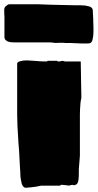

<svg xmlns="http://www.w3.org/2000/svg" viewBox="-26 -873 461 906"><path d="M73 -23Q70 -38 70 -50Q70 -66 69 -70Q68 -99 64 -162L61 -200Q55 -288 55 -330V-573Q55 -581 73 -585Q83 -588 101 -588Q113 -588 127 -586.5Q141 -585 148 -585Q163 -583 195 -583L199 -586H243Q246 -583 250 -583H254Q255 -584 259 -584Q261 -585 265 -585Q266 -586 267 -586Q268 -586 268 -586Q271 -586 275 -584.5Q279 -583 281 -583H355L358 -411Q358 -410 356.5 -404.5Q355 -399 354 -390Q351 -354 351 -333V-138L348 -100Q345 -75 346 -59Q346 -38 344.5 -25.5Q343 -13 338 -6Q332 1 319 1L318 0L315 -1Q313 -1 313 0H308Q302 2 301 3Q296 3 278 0L264 -1Q259 -1 258 3H183H169L143 8L119 11L96 13Q78 13 73 -23ZM331 -669 309 -670H284L274 -671H254Q250 -671 242 -670.5Q234 -670 229 -671Q219 -673 204 -673H182H172H72H44Q28 -673 18 -675Q8 -677 2 -683Q-5 -688 -5 -698V-734V-764V-793Q-6 -803 -6 -828Q-6 -838 2 -844Q3 -845 8 -849Q13 -853 19 -853H129H151Q164 -853 204 -851L244 -850Q314 -848 334 -848H357Q377 -848 394 -843Q412 -838 412 -823Q412 -808 413 -798.5Q414 -789 414 -783V-773Q414 -758 415 -746V-723Q415 -701 411 -688Q408 -668 391 -668H357Q347 -669 331 -669Z"/></svg>

Font: Sigmar One
Style: Regular
Weight: 400
Designer: Vernon Adams
Foundry: Vernon Adams
Version: Version 2.000